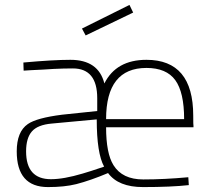

<svg xmlns="http://www.w3.org/2000/svg" viewBox="-20 -752 858 780"><path d="M561 8Q461 8 419 -49Q348 -19 290 -4Q242 8 175 8Q48 8 48 -137Q48 -217 93 -248Q129 -273 232 -286L375 -301V-353Q375 -474 276 -474Q239 -474 198 -472Q156 -469 108 -467L76 -465L75 -498Q196 -509 266 -509Q380 -509 404 -413Q452 -509 575 -509Q765 -509 765 -282Q765 -241 766 -241V-235H411Q411 -129 441 -81Q477 -23 562 -23Q647 -23 745 -32L747 0Q675 8 561 8ZM187 -24Q239 -24 316 -47Q341 -54 403 -75Q373 -129 373 -267L190 -250Q133 -245 109.5 -218Q86 -191 86 -137Q86 -24 187 -24ZM728 -268Q728 -377 692 -426.5Q656 -476 575 -476Q411 -476 411 -268ZM328 -608 313 -636 506 -732 521 -701Z"/></svg>

Font: Storia Sans Thin
Style: Regular
Weight: 100
Designer: Accademia di Belle Arti di Urbino and others
Foundry: Accademia di Belle Arti di Urbino and others.
Version: Version 60.001;May 25, 2020;FontCreator 12.0.0.2522 64-bit